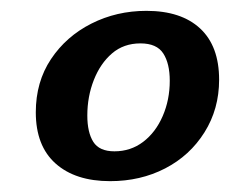

<svg xmlns="http://www.w3.org/2000/svg" viewBox="-20 -704 424 354"><path d="M183 -370Q119 -370 82.5 -402.5Q46 -435 46 -497Q46 -553 74 -595Q102 -637 148.5 -660.5Q195 -684 250 -684Q314 -684 349 -651.5Q384 -619 384 -557Q384 -503 357 -460Q330 -417 284.5 -393.5Q239 -370 183 -370ZM191 -425Q221 -425 244 -442.5Q267 -460 280 -490Q293 -520 293 -555Q293 -587 281 -605.5Q269 -624 239 -624Q208 -624 186.5 -605.5Q165 -587 153 -556.5Q141 -526 141 -491Q141 -460 152 -442.5Q163 -425 191 -425Z"/></svg>

Font: Sansita Swashed Light Medium
Style: Regular
Weight: 500
Version: Version 1.003